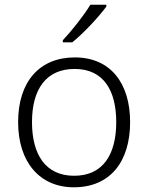

<svg xmlns="http://www.w3.org/2000/svg" viewBox="-20 -786 630 816"><path d="M432 -758V-766H364C338 -722 284 -654 247 -615V-606H287C337 -646 402 -717 432 -758ZM533 -267C533 -432 450 -542 298 -542C148 -542 57 -439 57 -267C57 -99 147 10 294 10C449 10 533 -100 533 -267ZM116 -267C116 -408 177 -493 297 -493C422 -493 474 -399 474 -267C474 -131 419 -39 295 -39C173 -39 116 -130 116 -267Z"/></svg>

Font: Noto Sans Gurmukhi Light
Style: Regular
Weight: 300
Designer: Jelle Bosma - Monotype Design Team
Foundry: Monotype Imaging Inc.
Version: Version 2.004